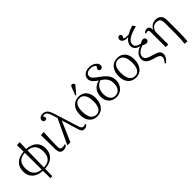

<svg xmlns="http://www.w3.org/2000/svg" viewBox="223 -2168 3760 3760"><g transform="rotate(-45 2102.5 -288.0)"><path d="M334 217.8 332 14.2Q197.8 7.8 122.3 -62Q46.9 -131.8 46.9 -249Q46.9 -370.1 121.3 -441.4Q195.8 -512.7 330.1 -519L327.1 -700.2L397.9 -706.1L407.2 -700.2L401.9 -520Q532.2 -514.2 608.2 -445.3Q684.1 -376.5 684.1 -263.2Q684.1 -137.7 606.7 -64Q529.3 9.8 392.1 14.2L387.2 217.8ZM332 -22 330.1 -486.8Q122.1 -476.6 122.1 -268.1Q122.1 -40 332 -22ZM393.1 -19Q499.5 -20.5 553.7 -77.4Q607.9 -134.3 607.9 -243.2Q607.9 -355.5 556.6 -415Q505.4 -474.6 400.9 -483.9Z M905.8 14.2Q852.1 14.2 827.4 -20Q802.7 -54.2 802.7 -129.9Q802.7 -342.8 797.9 -507.8L871.1 -514.2L879.9 -507.8Q865.7 -263.7 865.7 -128.9Q865.7 -77.6 880.6 -58.3Q895.5 -39.1 934.1 -39.1Q969.2 -39.1 1001 -53.2L1007.8 -32.2Q992.2 -11.2 964.1 1.5Q936 14.2 905.8 14.2Z M1565.9 -50.8 1573.7 -29.8Q1559.6 -11.2 1535.9 1Q1512.2 13.2 1489.7 13.2Q1447.8 13.2 1426.8 -11Q1405.8 -35.2 1384.8 -107.9L1291.5 -419.9H1288.6L1106.9 0H1033.7L1024.9 -5.9L1264.6 -514.2L1235.8 -611.8Q1213.4 -687 1187.5 -717Q1161.6 -747.1 1119.6 -747.1Q1097.7 -747.1 1086.9 -742.2Q1107.9 -704.6 1107.9 -688Q1107.9 -671.4 1095.7 -660.6Q1083.5 -649.9 1064.9 -649.9Q1041 -649.9 1027.3 -664.1Q1013.7 -678.2 1013.7 -703.1Q1013.7 -738.3 1042 -760.3Q1070.3 -782.2 1114.7 -782.2Q1176.3 -782.2 1212.6 -747.1Q1249 -711.9 1276.9 -625L1435.5 -121.1Q1451.2 -71.3 1466.6 -54.2Q1481.9 -37.1 1510.7 -37.1Q1534.2 -37.1 1565.9 -50.8Z M1841.3 -573.2 1823.2 -582 1886.2 -742.2Q1895 -766.1 1903.3 -775.1Q1911.6 -784.2 1927.2 -784.2Q1941.9 -784.2 1952.9 -775.4Q1963.9 -766.6 1976.1 -745.1V-734.9ZM1844.2 14.2Q1739.7 14.2 1679.4 -55.4Q1619.1 -125 1619.1 -245.1Q1619.1 -374 1682.1 -447.5Q1745.1 -521 1855.5 -521Q1954.6 -521 2013.4 -452.1Q2072.3 -383.3 2072.3 -267.1Q2072.3 -137.7 2010.7 -61.8Q1949.2 14.2 1844.2 14.2ZM1853 -22Q1922.9 -22 1959.5 -78.9Q1996.1 -135.7 1996.1 -245.1Q1996.1 -362.8 1956.1 -424.8Q1916 -486.8 1840.3 -486.8Q1769 -486.8 1732.2 -430.7Q1695.3 -374.5 1695.3 -266.1Q1695.3 -147.9 1735.8 -85Q1776.4 -22 1853 -22Z M2376 14.2Q2274.9 14.2 2215.6 -47.9Q2156.2 -109.9 2156.2 -214.8Q2156.2 -311.5 2209 -377.2Q2261.7 -442.9 2356 -462.9Q2282.7 -513.2 2252 -553Q2221.2 -592.8 2221.2 -638.2Q2221.2 -702.6 2271.2 -742.4Q2321.3 -782.2 2402.3 -782.2Q2481 -782.2 2537.6 -742.7Q2594.2 -703.1 2594.2 -648.9Q2594.2 -620.6 2580.1 -604.2Q2565.9 -587.9 2541 -587.9Q2518.6 -587.9 2505.9 -598.6Q2493.2 -609.4 2493.2 -627.9Q2493.2 -641.1 2500.2 -656.5Q2507.3 -671.9 2526.4 -700.2Q2482.4 -747.1 2399.9 -747.1Q2344.2 -747.1 2312.3 -722.9Q2280.3 -698.7 2280.3 -657.2Q2280.3 -622.1 2306.6 -592.3Q2333 -562.5 2418 -502Q2520.5 -428.7 2560.8 -367.2Q2601.1 -305.7 2601.1 -222.2Q2601.1 -123 2535.6 -54.4Q2470.2 14.2 2376 14.2ZM2378.9 -22Q2446.3 -22 2487.3 -74.7Q2528.3 -127.4 2528.3 -215.8Q2528.3 -290 2494.6 -343.8Q2460.9 -397.5 2385.3 -443.8Q2313 -425.8 2272 -364.7Q2231 -303.7 2231 -212.9Q2231 -123 2270.5 -72.5Q2310.1 -22 2378.9 -22Z M2915 14.2Q2810.5 14.2 2750.2 -55.4Q2689.9 -125 2689.9 -245.1Q2689.9 -374 2752.9 -447.5Q2815.9 -521 2926.3 -521Q3025.4 -521 3084.2 -452.1Q3143.1 -383.3 3143.1 -267.1Q3143.1 -137.7 3081.5 -61.8Q3020 14.2 2915 14.2ZM2923.8 -22Q2993.7 -22 3030.3 -78.9Q3066.9 -135.7 3066.9 -245.1Q3066.9 -362.8 3026.9 -424.8Q2986.8 -486.8 2911.1 -486.8Q2839.8 -486.8 2803 -430.7Q2766.1 -374.5 2766.1 -266.1Q2766.1 -147.9 2806.6 -85Q2847.2 -22 2923.8 -22Z M3525.9 228 3504.9 210Q3564 149.4 3564 100.1Q3564 62.5 3538.1 41.5Q3512.2 20.5 3442.9 1Q3330.1 -28.8 3283.9 -68.4Q3237.8 -107.9 3237.8 -174.8Q3236.8 -237.8 3281 -288.3Q3325.2 -338.9 3400.9 -361.8V-363.8Q3271 -399.9 3271 -501Q3271 -544.4 3295.7 -586.4Q3320.3 -628.4 3363.8 -658.2Q3292.5 -651.4 3249.8 -675.5Q3207 -699.7 3207 -747.1Q3207 -772.9 3221.4 -788.6Q3235.8 -804.2 3259.8 -804.2Q3279.3 -804.2 3291.5 -792.7Q3303.7 -781.2 3303.7 -763.2Q3303.7 -743.7 3278.8 -706.1Q3291.5 -693.4 3328.6 -688.2Q3365.7 -683.1 3409.2 -688Q3501 -740.7 3581.1 -759.8L3615.7 -710V-698.2Q3319.8 -629.4 3319.8 -498Q3319.8 -418 3449.7 -392.1Q3499 -424.8 3532.7 -424.8Q3558.6 -424.8 3575.2 -409.9Q3591.8 -395 3591.8 -372.1Q3591.8 -347.2 3575 -332Q3558.1 -316.9 3530.8 -316.9Q3496.1 -316.9 3448.7 -345.2Q3369.6 -320.3 3327.9 -281.2Q3286.1 -242.2 3286.1 -192.9Q3286.1 -147 3324.7 -118.9Q3363.3 -90.8 3464.8 -64Q3554.7 -41 3588.4 -11.2Q3622.1 18.6 3622.1 74.2Q3622.1 150.4 3525.9 228Z M4119.6 221.2 4052.2 215.8Q4067.4 109.4 4067.4 -35.2V-335.9Q4067.4 -412.6 4042.5 -443.8Q4017.6 -475.1 3955.6 -475.1Q3897 -475.1 3856.7 -432.9Q3816.4 -390.6 3816.4 -329.1V0H3745.6V-415Q3745.6 -444.3 3736.1 -457.8Q3726.6 -471.2 3706.5 -471.2Q3687 -471.2 3659.7 -457L3651.4 -477.1Q3688.5 -517.1 3736.3 -517.1Q3772.9 -517.1 3791 -491.9Q3809.1 -466.8 3810.5 -415H3813.5Q3835 -462.9 3881.1 -492.4Q3927.2 -522 3979.5 -522Q4057.6 -522 4098.1 -479Q4138.7 -436 4138.7 -353V-32.2Q4138.7 108.4 4128.4 215.8Z"/></g></svg>

Font: Literata Light
Style: Regular
Weight: 300
Designer: Latin by Veronika Burian and Jose Scaglione. Greek by Irene Vlachou. Cyrillic by Vera Evstafieva.
Foundry: TypeTogether
Version: Version 3.021